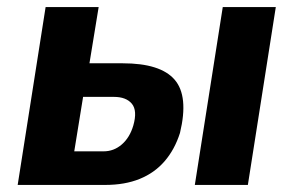

<svg xmlns="http://www.w3.org/2000/svg" viewBox="-20 -523 830 543"><path d="M30 0 109 -503H259L233 -344H327Q434 -344 474 -297.5Q514 -251 489 -147Q474 -100 445.5 -67Q417 -34 375 -17Q333 0 278 0ZM190 -95H273Q302 -95 324.5 -114.5Q347 -134 357 -168Q369 -210 353 -229.5Q337 -249 302 -249H215ZM531 0 610 -503H760L681 0Z"/></svg>

Font: Nunito Sans 7pt Condensed ExtraBold
Style: Italic
Weight: 800
Width: 3
Italic angle: -9°
Designer: Vernon Adams
Foundry: Vernon Adams
Version: Version 3.101;gftools[0.9.27]